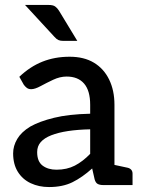

<svg xmlns="http://www.w3.org/2000/svg" viewBox="-20 -747 569 775"><path d="M178 8Q137 8 104 -7.5Q71 -23 52 -53.5Q33 -84 33 -128Q33 -158 49.5 -186Q66 -214 102 -236Q139 -257 198 -271.5Q257 -286 344 -288V-324Q344 -381 319.5 -409.5Q295 -438 249 -438Q222 -438 194.5 -425Q167 -412 144 -399.5Q121 -387 106 -387Q95 -387 88 -392.5Q81 -398 76 -405L58 -437Q101 -478 151 -498Q201 -518 261 -518Q319 -518 359 -494Q399 -470 420.5 -426Q442 -382 442 -324V0H397Q383 0 374.5 -4.5Q366 -9 362 -23L352 -67Q312 -31 272.5 -11.5Q233 8 178 8ZM208 -62Q250 -62 282 -78.5Q314 -95 344 -126V-225Q294 -224 254.5 -218Q215 -212 187 -201Q159 -190 144.5 -173.5Q130 -157 130 -133Q130 -95 152 -78.5Q174 -62 208 -62ZM413 0 425 -85 495 -70Q504 -68 509.5 -62Q515 -56 515 -46V0ZM81 -727H176Q194 -727 202.5 -721Q211 -715 218 -704L292 -582H235Q223 -582 215.5 -585.5Q208 -589 200 -598Z"/></svg>

Font: Aleo Medium
Style: Regular
Weight: 500
Designer: Alessio Laiso
Foundry: Alessio Laiso
Version: Version 2.001;gftools[0.9.29]